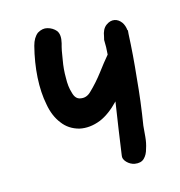

<svg xmlns="http://www.w3.org/2000/svg" viewBox="-49 -360 386 411"><g transform="rotate(-10 144.5 -154.5)"><path d="M248 -274.4V-279.3H247.1Q245.1 -290 239.3 -296.9Q232.4 -304.7 223.6 -305.7Q213.9 -306.6 205.1 -298.8Q196.3 -291 195.3 -274.4L194.3 -267.6Q196.3 -252 196.3 -235.4Q184.6 -218.8 173.8 -201.2Q160.2 -179.7 145.5 -163.1Q135.7 -151.4 122.1 -153.3Q111.3 -154.3 106.4 -168.9Q100.6 -182.6 99.6 -202.1Q97.7 -220.7 99.6 -241.2Q100.6 -261.7 103.5 -276.4Q106.4 -294.9 98.6 -303.7Q90.8 -311.5 79.1 -313.5Q68.4 -315.4 57.6 -307.6Q47.9 -298.8 44.9 -281.2Q39.1 -246.1 40 -212.9Q41 -179.7 48.8 -153.3Q55.7 -127 71.3 -110.4Q85.9 -93.8 109.4 -89.8Q131.8 -86.9 155.3 -98.6Q175.8 -109.4 195.3 -133.8Q191.4 -74.2 188.5 -17.6Q187.5 -9.8 195.3 -2.9Q203.1 3.9 212.9 4.9Q226.6 5.9 233.4 -2Q240.2 -9.8 242.2 -22.5Q245.1 -34.2 245.1 -47.9Q245.1 -61.5 245.1 -72.3Q249 -125 249 -174.8Q250 -225.6 248 -271.5Z"/></g></svg>

Font: Hi Melody Cyrillic
Style: Regular
Weight: 400
Version: Version 0.90 April 10, 2018